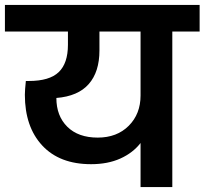

<svg xmlns="http://www.w3.org/2000/svg" viewBox="-41 -760 831 780"><path d="M770 -632H659V0H530V-179Q499 -139 448 -116Q397 -93 329 -93Q201 -93 130.5 -169Q60 -245 60 -375Q60 -393 64 -431H76Q160 -431 197.5 -467Q235 -503 235 -578V-632H-21V-740H770ZM530 -632H363V-555Q363 -468 319.5 -418.5Q276 -369 188 -362Q188 -289 232.5 -245Q277 -201 356 -201Q434 -201 482 -249Q530 -297 530 -372Z"/></svg>

Font: Fz Poppins SemBd
Style: Regular
Weight: 600
Designer: Ninad Kale (Devanagari), Jonny Pinhorn (Latin)
Foundry: Indian Type Foundry
Version: Vit hóa bi Vntype.Com & FontZin.Com